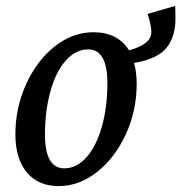

<svg xmlns="http://www.w3.org/2000/svg" viewBox="-20 -618 613 649"><path d="M32 -164Q32 -254 68.5 -334Q105 -414 165.5 -461.5Q226 -509 296 -509Q378 -509 416 -448Q445 -455 466.5 -469Q488 -483 491 -503Q494 -524 479 -571L572 -598Q573 -588 573 -554Q573 -494 543 -456.5Q513 -419 433 -405Q442 -375 442 -335Q442 -244 405.5 -164.5Q369 -85 308.5 -37Q248 11 178 11Q109 11 70.5 -35.5Q32 -82 32 -164ZM343 -338Q343 -393 327 -422Q311 -451 278 -451Q236 -451 202.5 -413.5Q169 -376 150.5 -309.5Q132 -243 132 -161Q132 -106 148.5 -77.5Q165 -49 197 -49Q239 -49 272 -86Q305 -123 324 -189Q343 -255 343 -338Z"/></svg>

Font: Andada Pro Medium
Style: Italic
Weight: 500
Italic angle: -7°
Designer: Carolina Giovagnoli
Foundry: Huerta Tipografica
Version: Version 3.005; ttfautohint (v1.8.4)